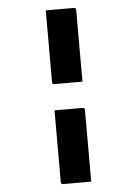

<svg xmlns="http://www.w3.org/2000/svg" viewBox="-61 -806 721 1012"><g transform="rotate(-5 300.0 -300.0)"><path d="M220 -760H369Q374 -760 377 -757Q380 -754 380 -749V-369H231Q220 -369 220 -380ZM220 -231H369Q380 -231 380 -220V160H231Q220 160 220 149Z"/></g></svg>

Font: Recursive Mn Lnr St XBd
Style: Regular
Weight: 800
Monospace: yes
Version: Version 1.079;hotconv 1.0.112;makeotfexe 2.5.65598; ttfautoh